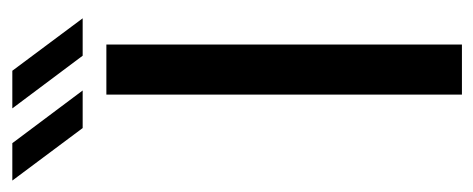

<svg xmlns="http://www.w3.org/2000/svg" viewBox="-348 -542 799 324"><g transform="rotate(-90 52.0 -379.5)"><path d="M54.9 0V-600H139.4V0ZM-1.6 -640 -90.2 -758.7H-27.1L61.8 -640ZM120.5 -640 31.6 -758.7H95.1L183.6 -640Z"/></g></svg>

Font: Big Shoulders Stencil Text SC Thin
Style: Regular
Weight: 100
Designer: Patric King
Foundry: XO Type Co
Version: Version 2.001